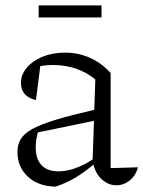

<svg xmlns="http://www.w3.org/2000/svg" viewBox="-20 -685 534 715"><path d="M187 10Q123 9 84 -27Q45 -63 45 -119Q45 -147 57.5 -167.5Q70 -188 101 -205Q132 -222 188 -239Q244 -256 331 -276L335 -389Q270 -443 176 -443Q154 -443 130 -439L114 -312Q58 -326 58 -376Q58 -407 80 -433Q102 -459 139 -474Q176 -489 222 -489Q272 -489 315.5 -469.5Q359 -450 392 -413V-59L494 -62Q485 -30 462.5 -12.5Q440 5 413 5Q386 5 362 -14.5Q338 -34 328 -72Q296 -45 262.5 -24.5Q229 -4 187 10ZM113 -136Q113 -93 134.5 -70Q156 -47 198 -47Q256 -47 325 -91L330 -235L121 -192Q113 -164 113 -136ZM124 -620V-665H358V-620Z"/></svg>

Font: Piazzolla Light
Style: Regular
Weight: 300
Designer: Juan Pablo del Peral
Foundry: Huerta Tipografica
Version: Version 1.330